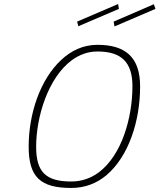

<svg xmlns="http://www.w3.org/2000/svg" viewBox="-20 -923 790 951"><path d="M333 8C401 8 459 -15 507 -55C619 -150 674 -326 674 -495C674 -637 604 -701 463 -701C393 -701 333 -673 283 -626C179 -529 122 -360 122 -197C122 -46 180 8 333 8ZM333 -24C207 -24 159 -71 159 -196C159 -344 218 -538 336 -625C373 -652 415 -668 463 -668C582 -668 636 -614 636 -496C636 -343 585 -156 469 -69C431 -41 386 -24 333 -24ZM569 -879 565 -903 362 -816 368 -793ZM750 -879 742 -902 543 -816 547 -792Z"/></svg>

Font: RazerF5 Thin
Style: Italic
Weight: 250
Foundry: Razer Inc.
Version: Version 2